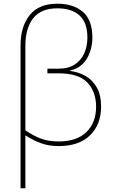

<svg xmlns="http://www.w3.org/2000/svg" viewBox="-20 -785 623 1037"><path d="M91 232V-540Q91 -641 140 -703Q189 -765 290 -765Q376 -765 427.5 -721Q479 -677 479 -582Q479 -542 466 -504Q453 -466 426.5 -439.5Q400 -413 358 -404V-402Q405 -396 443 -374Q481 -352 503.5 -311.5Q526 -271 526 -209Q526 -113 466.5 -54.5Q407 4 297 4Q247 4 205.5 -10Q164 -24 117 -54V232ZM297 -21Q394 -21 446.5 -71.5Q499 -122 499 -209Q499 -289 452 -339Q405 -389 295 -389H236V-414H295Q349 -414 383.5 -436.5Q418 -459 435 -497Q452 -535 452 -582Q452 -663 409.5 -701.5Q367 -740 290 -740Q201 -740 159 -686Q117 -632 117 -536V-81Q161 -51 202 -36Q243 -21 297 -21Z"/></svg>

Font: Noto Sans Thin
Style: Regular
Weight: 100
Designer: Monotype Design Team
Foundry: Monotype Imaging Inc.
Version: Version 2.007